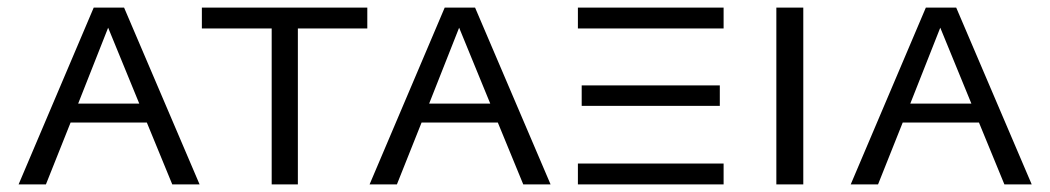

<svg xmlns="http://www.w3.org/2000/svg" viewBox="-20 -486 2768 506"><path d="M367 -163H166L101 0H29L227 -466H307L506 0H434ZM347 -213 265 -413 186 -213Z M948 -411H765V0H696V-411H512V-466H948Z M1292 -163H1091L1026 0H954L1152 -466H1232L1431 0H1359ZM1272 -213 1190 -413 1111 -213Z M1503 -466H1887V-411H1503ZM1513 -261H1877V-207H1513ZM1503 -55H1887V0H1503Z M2026 -466H2097V0H2026Z M2560 -163H2359L2294 0H2222L2420 -466H2500L2699 0H2627ZM2540 -213 2458 -413 2379 -213Z"/></svg>

Font: Ysabeau SC
Style: Regular
Weight: 400
Designer: Christian Thalmann (Catharsis Fonts)
Version: Version 0.003